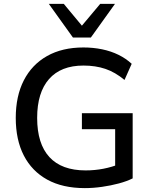

<svg xmlns="http://www.w3.org/2000/svg" viewBox="-20 -958 782 987"><path d="M416 9Q302 9 223 -34.5Q144 -78 102.5 -158.5Q61 -239 61 -352Q61 -464 102.5 -545Q144 -626 222 -670Q300 -714 409 -714Q459 -714 505 -704.5Q551 -695 589.5 -676Q628 -657 657 -630L620 -547Q572 -587 521.5 -604Q471 -621 409 -621Q293 -621 232 -551.5Q171 -482 171 -352Q171 -219 234 -150.5Q297 -82 420 -82Q467 -82 511 -90.5Q555 -99 595 -115L572 -62V-294H401V-376H662V-41Q632 -26 591 -15Q550 -4 504.5 2.5Q459 9 416 9ZM355 -765 231 -938H308L401 -826L495 -938H571L447 -765Z"/></svg>

Font: Nunito Sans 11pt SemiBold
Style: Regular
Weight: 600
Version: Version 3.101;gftools[0.9.27]